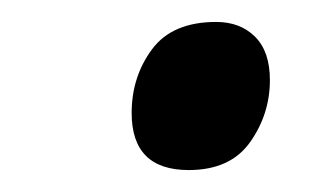

<svg xmlns="http://www.w3.org/2000/svg" viewBox="-20 -570 296 175"><path d="M152 -415Q100 -415 100 -467Q100 -500 118.5 -525Q137 -550 177 -550Q199 -550 212.5 -536.5Q226 -523 226 -497Q226 -466 208 -440.5Q190 -415 152 -415Z"/></svg>

Font: Noto IKEA Latin
Style: Italic
Weight: 400
Italic angle: -12°
Designer: Monotype Design Team
Foundry: Monotype Imaging Inc.
Version: Version 1.0